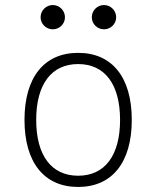

<svg xmlns="http://www.w3.org/2000/svg" viewBox="-20 -739 626 769"><path d="M293 9.8C428.7 9.8 507.8 -87.9 507.8 -258.8C507.8 -429.7 428.7 -527.3 293 -527.3C157.2 -527.3 78.1 -429.7 78.1 -258.8C78.1 -87.9 157.2 9.8 293 9.8ZM293 -35.2C186 -35.2 125 -116.2 125 -258.8C125 -401.4 186 -482.4 293 -482.4C399.9 -482.4 460.9 -401.4 460.9 -258.8C460.9 -116.2 399.9 -35.2 293 -35.2ZM191.4 -621.6C218.3 -621.6 240.2 -643.1 240.2 -669.9C240.2 -696.8 218.3 -718.8 191.4 -718.8C164.6 -718.8 142.6 -696.8 142.6 -669.9C142.6 -643.1 164.6 -621.6 191.4 -621.6ZM396.5 -621.6C423.3 -621.6 445.3 -643.1 445.3 -669.9C445.3 -696.8 423.3 -718.8 396.5 -718.8C369.6 -718.8 347.7 -696.8 347.7 -669.9C347.7 -643.1 369.6 -621.6 396.5 -621.6Z"/></svg>

Font: Cascadia Code PL ExtraLight
Style: Regular
Weight: 200
Monospace: yes
Designer: Aaron Bell
Foundry: Saja Typeworks
Version: Version 2404.023